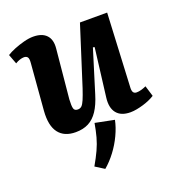

<svg xmlns="http://www.w3.org/2000/svg" viewBox="-138 -638 914 995"><g transform="rotate(-20 318.5 -141.0)"><path d="M407 23Q399 62 379.5 103.5Q360 145 332.5 181.5Q305 218 273 245L224 214Q247 174 262 141.5Q277 109 286 76Q295 43 302 2ZM6 -480Q23 -491 49 -501.5Q75 -512 103.5 -519.5Q132 -527 155 -527Q204 -527 228 -501.5Q252 -476 247 -428L221 -157Q219 -122 223 -107.5Q227 -93 245 -93Q258 -93 266.5 -101Q275 -109 284 -130Q293 -151 305 -187L409 -513H559L539 -107Q538 -89 543.5 -80.5Q549 -72 562 -72Q574 -72 588 -76Q602 -80 615 -86L633 -27Q621 -19 604 -11.5Q587 -4 568.5 1.5Q550 7 531.5 10.5Q513 14 497 14Q445 14 421 -16Q397 -46 404 -101L437 -367L428 -369L356 -136Q340 -83 318 -50Q296 -17 266 -1.5Q236 14 195 14Q132 14 101.5 -26Q71 -66 77 -146L98 -404Q100 -427 93.5 -435Q87 -443 74 -443Q64 -443 51.5 -439Q39 -435 26 -427Z"/></g></svg>

Font: Literata 18pt
Style: Bold Italic
Weight: 700
Italic angle: -2°
Designer: Latin by Veronika Burian and Jose Scaglione. Greek by Irene Vlachou. Cyrillic by Vera Evstafieva
Foundry: TypeTogether
Version: Version 3.103;gftools[0.9.29]